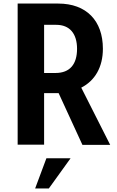

<svg xmlns="http://www.w3.org/2000/svg" viewBox="-20 -804 650 1067"><path d="M431.6 -316.9C507.3 -355.5 551.8 -430.2 551.8 -533.2C551.8 -689.5 459.5 -784.2 303.7 -784.2H78.1V0H225.1V-286.6H293.5H305.7L438 1H592.3ZM225.1 -666H292.5C367.7 -666 408.2 -616.7 408.2 -532.7C408.2 -447.8 369.1 -398.4 288.6 -398.4H225.1ZM175.3 243.2H251.5L372.1 75.7H237.8Z"/></svg>

Font: Decalotype SemiBold
Style: Regular
Weight: 600
Designer: Alfredo Marco Pradil
Foundry: Alfredo Marco Pradil
Version: Version 1.0